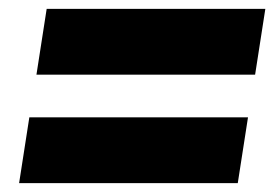

<svg xmlns="http://www.w3.org/2000/svg" viewBox="-20 -566 617 432"><path d="M62 -398 85 -546H577L554 -398ZM23 -154 46 -302H538L515 -154Z"/></svg>

Font: MuseoModerno Thin Black
Style: Italic
Weight: 900
Italic angle: -9°
Version: Version 1.003